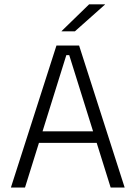

<svg xmlns="http://www.w3.org/2000/svg" viewBox="-20 -844 610 864"><path d="M92.5 0H29L234 -639H336L541 0H478L291.5 -596H278.5ZM431 -201H138.5V-253H431ZM257 -704 381 -824.5H452.5V-823.5L317 -703H257Z"/></svg>

Font: Anek Malayalam Medium Light
Style: Regular
Weight: 300
Version: Version 1.003